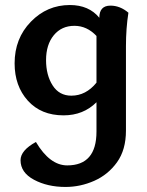

<svg xmlns="http://www.w3.org/2000/svg" viewBox="-20 -448 580 757"><path d="M238.3 289.1Q167 289.1 114 260.7Q61 232.4 61 183.6Q61 145 121.6 111.8Q176.3 204.1 245.1 204.1Q360.4 204.1 360.4 70.8V-44.9Q308.6 6.8 230.5 6.8Q142.1 6.8 89.8 -51Q37.6 -108.9 37.6 -198.2Q37.6 -296.4 101.6 -362.3Q165.5 -428.2 255.4 -428.2Q330.6 -428.2 371.6 -377.9Q371.6 -425.8 415.5 -425.8Q453.6 -425.8 486.3 -397.9Q476.6 -336.4 476.6 -265.6V66.9Q476.6 142.6 441.4 191.7Q406.2 240.7 351.6 264.9Q296.9 289.1 238.3 289.1ZM261.2 -70.8Q318.8 -70.8 360.4 -122.1V-306.2Q322.8 -346.2 273.4 -346.2Q222.7 -346.2 192.1 -309.1Q161.6 -272 161.6 -210.9Q161.6 -151.9 187.5 -111.3Q213.4 -70.8 261.2 -70.8Z"/></svg>

Font: ALMAS
Style: Bold
Weight: 700
Designer: ALMAS Font/ by Husham Jawad Kadhim, derived from the Bainsely font by/ Paul James MIller
Foundry: High-Logic / Made with FontCreator
Version: Version 1.411;September 19, 2021;FontCreator 14.0.0.2814 32-